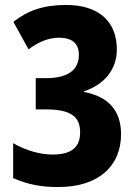

<svg xmlns="http://www.w3.org/2000/svg" viewBox="-20 -744 552 774"><path d="M451 -545C451 -661 374 -724 247 -724C155 -724 93 -702 34 -656L95 -545C131 -572 172 -592 218 -592C270 -592 298 -569 298 -523C298 -464 256 -429 166 -429H124V-303H164C266 -303 303 -274 303 -210C303 -153 271 -121 192 -121C144 -121 86 -136 33 -167V-26C94 0 144 10 215 10C379 10 468 -76 468 -203C468 -298 417 -355 319 -373V-376C400 -403 451 -463 451 -545Z"/></svg>

Font: Noto Sans Thai Looped Condensed ExtraBold
Style: Regular
Weight: 800
Width: 3
Designer: Sasikarn Vongin, Ben Mitchell
Foundry: The Fontpad Ltd
Version: Version 1.001